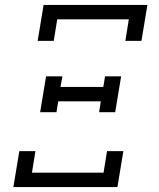

<svg xmlns="http://www.w3.org/2000/svg" viewBox="-20 -755 640 775"><path d="M132 -590 156 -735H575L551 -590H486L500 -677H211L197 -590ZM142 -302 166 -447H232L224 -404H397L404 -447H469L445 -302H380L387 -346H215L208 -302ZM34 0 58 -145H123L109 -58H398L412 -145H478L454 0Z"/></svg>

Font: Iosevka Slab LtExObl
Style: Regular
Weight: 300
Width: 7
Italic angle: -9°
Monospace: yes
Designer: Belleve Invis
Foundry: Belleve Invis
Version: Version 11.1.0; ttfautohint (v1.8.3)